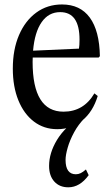

<svg xmlns="http://www.w3.org/2000/svg" viewBox="-20 -554 488 839"><path d="M230 10.5Q172 10.5 128.2 -22.8Q84.5 -56 60.2 -115.8Q36 -175.5 36 -254Q36 -337.5 63 -400.5Q90 -463.5 138.5 -499Q187 -534.5 251 -534.5Q330.5 -534.5 372.5 -477Q414.5 -419.5 416.5 -308.5L411 -302.5H123Q122.5 -293 122.5 -283.5Q122.5 -66 257.5 -66Q345.5 -66 392.5 -146L407 -134.5Q386 -65.5 339.5 -27.5Q293 10.5 230 10.5ZM243 -501Q192.5 -501 162 -457.2Q131.5 -413.5 124.5 -332.5L325 -341.5Q327.5 -354 327.5 -381Q327.5 -501 243 -501ZM278.5 264.5Q240 264.5 217.2 239.2Q194.5 214 194.5 171Q194.5 114.5 229 57.5Q263.5 0.5 332 -43L350.5 -38.5Q322.5 -10.5 303.8 24.2Q285 59 275.8 91.2Q266.5 123.5 266.5 144.5Q266.5 207.5 311.5 207.5Q322.5 207.5 332.8 202.5Q343 197.5 355.5 186.5L367.5 211.5Q329 264.5 278.5 264.5Z"/></svg>

Font: Libre Caslon Condensed
Style: Regular
Weight: 400
Designer: Pablo Impallari, Rodrigo Fuenzalida, Katja Schimmel, Ertekin Erdin
Foundry: Pablo Impallari, Rodrigo Fuenzalida
Version: Version 2.000; ttfautohint (v1.8.4.7-5d5b);gftools[0.9.33]